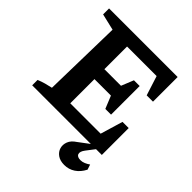

<svg xmlns="http://www.w3.org/2000/svg" viewBox="-230 -808 1162 1162"><g transform="rotate(45 350.5 -227.0)"><path d="M575 -230H628V0H32V-46Q56 -56 79.5 -62.5Q103 -69 127 -74L138 -582L32 -607V-658H619V-447H565L525 -572H212L272 -632V-378H414L446 -457H495V-212H446L413 -293H272V-27L212 -86H532ZM510 204Q474 204 451.5 188Q429 172 422 147.5Q415 123 425 97Q435 71 466 51L566 -24H597L538 53Q518 79 524 96.5Q530 114 559 114Q574 114 589.5 107.5Q605 101 619 91L630 124Q610 163 579 183.5Q548 204 510 204Z"/></g></svg>

Font: Piazzolla 24pt
Style: Bold
Weight: 700
Designer: Juan Pablo del Peral
Foundry: Huerta Tipografica
Version: Version 2.005